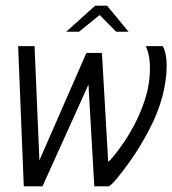

<svg xmlns="http://www.w3.org/2000/svg" viewBox="-20 -658 609 678"><path d="M313 0 286 -471H340L362 -87Q368 -90 383 -108.5Q398 -127 417.5 -155.5Q437 -184 454.5 -217.5Q472 -251 484 -284Q500 -326 505.5 -363.5Q511 -401 509 -434.5Q507 -468 495 -495H555Q568 -471 568.5 -429.5Q569 -388 558.5 -339Q548 -290 527 -242Q510 -204 486.5 -163Q463 -122 438 -87Q413 -52 393.5 -28.5Q374 -5 364 0ZM64 0 44 -495H102L123 0ZM79 0 285 -471 309 -396 130 0ZM214 -546 316 -638H358L434 -546H390L332 -605L259 -546Z"/></svg>

Font: Alumni Sans
Style: Italic
Weight: 400
Italic angle: -8°
Version: Version 1.016